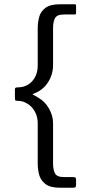

<svg xmlns="http://www.w3.org/2000/svg" viewBox="-20 -766 460 901"><path d="M337 101Q337 108 334.5 111.5Q332 115 323 115H262Q215 115 192.5 97Q170 79 163.5 53Q157 27 157 2V-188Q157 -215 146 -237.5Q135 -260 118 -273Q109 -280 95 -286.5Q81 -293 59 -293Q52 -293 51 -297Q50 -301 50 -306V-348Q50 -352 53 -354Q56 -356 62 -356Q105 -356 131 -385Q157 -414 157 -459V-634Q157 -659 163.5 -685Q170 -711 192.5 -728.5Q215 -746 262 -746H330Q334 -746 335.5 -744.5Q337 -743 337 -740V-704Q337 -702 335.5 -700Q334 -698 330 -698H280Q247 -698 238 -680.5Q229 -663 229 -634V-459Q229 -431 218 -404Q207 -377 187 -357Q167 -337 139 -327Q136 -326 134.5 -324.5Q133 -323 133 -322Q137 -321 145 -316.5Q153 -312 159 -308Q191 -290 210 -256.5Q229 -223 229 -188V2Q229 30 238 47.5Q247 65 280 65H323Q331 65 334 67.5Q337 70 337 78Z"/></svg>

Font: Glory
Style: Regular
Weight: 400
Designer: Robert Leuschke
Foundry: Robert Leuschke
Version: Version 1.011